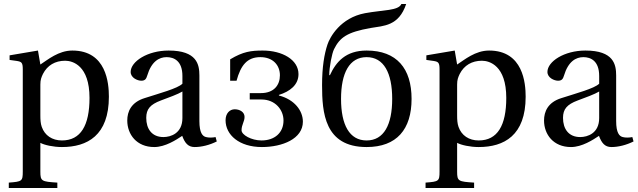

<svg xmlns="http://www.w3.org/2000/svg" viewBox="-20 -725 3191 961"><path d="M24 189V216H267V189C188 184 182 182 182 134V-10C202 1 247 11 290 11C417 11 525 -47 525 -241C525 -308 513 -472 342 -472C273 -472 219 -426 182 -402L170 -472L28 -448V-425L64 -420C88 -416 94 -412 94 -378V134C94 182 90 184 24 189ZM182 -148V-302C182 -326 187 -338 195 -355C217 -398 256 -421 306 -421C344 -421 428 -397 428 -235C428 -97 384 -22 290 -22C241 -22 204 -47 189 -90C183 -107 182 -126 182 -148Z M617 -122C617 -52 664 11 752 11C807 11 862 -25 892 -45C905 -10 921 11 954 11C989 11 1029 1 1065 -17L1059 -39C1046 -36 1025 -35 1011 -39C994 -43 978 -60 978 -119V-347C978 -402 966 -472 824 -472C718 -472 634 -417 634 -365C634 -335 669 -321 687 -321C707 -321 712 -331 717 -347C738 -417 776 -439 814 -439C851 -439 893 -420 893 -345V-306C869 -282 778 -258 704 -234C636 -213 617 -166 617 -122ZM712 -135C712 -179 732 -202 785 -222C823 -236 872 -254 893 -267V-134C893 -58 835 -39 798 -39C740 -39 712 -80 712 -135Z M1109 -123C1109 -50 1177 11 1291 11C1393 11 1496 -30 1496 -116C1496 -171 1454 -227 1376 -247V-250C1431 -267 1474 -300 1474 -354C1474 -426 1393 -472 1295 -472C1237 -472 1197 -467 1132 -428V-321H1164C1185 -398 1217 -439 1283 -439C1346 -439 1381 -399 1381 -348C1381 -299 1351 -259 1286 -259H1230V-227H1289C1358 -227 1399 -175 1399 -122C1399 -60 1354 -22 1289 -22C1238 -22 1189 -50 1189 -73C1189 -101 1204 -116 1204 -140C1204 -165 1179 -178 1155 -178C1130 -178 1109 -158 1109 -123Z M1592 -299C1592 -162 1604 11 1815 11C1966 11 2040 -78 2040 -230C2040 -382 1966 -472 1815 -472C1711 -472 1662 -416 1631 -348L1628 -350C1628 -388 1641 -457 1652 -479C1681 -537 1716 -564 1836 -585C1900 -596 1976 -594 2013 -705H1989C1974 -671 1900 -676 1807 -659C1684 -636 1631 -539 1619 -502C1603 -454 1592 -389 1592 -299ZM1687 -230C1687 -360 1729 -439 1815 -439C1901 -439 1943 -360 1943 -230C1943 -100 1901 -22 1815 -22C1729 -22 1687 -100 1687 -230Z M2110 189V216H2353V189C2274 184 2268 182 2268 134V-10C2288 1 2333 11 2376 11C2503 11 2611 -47 2611 -241C2611 -308 2599 -472 2428 -472C2359 -472 2305 -426 2268 -402L2256 -472L2114 -448V-425L2150 -420C2174 -416 2180 -412 2180 -378V134C2180 182 2176 184 2110 189ZM2268 -148V-302C2268 -326 2273 -338 2281 -355C2303 -398 2342 -421 2392 -421C2430 -421 2514 -397 2514 -235C2514 -97 2470 -22 2376 -22C2327 -22 2290 -47 2275 -90C2269 -107 2268 -126 2268 -148Z M2703 -122C2703 -52 2750 11 2838 11C2893 11 2948 -25 2978 -45C2991 -10 3007 11 3040 11C3075 11 3115 1 3151 -17L3145 -39C3132 -36 3111 -35 3097 -39C3080 -43 3064 -60 3064 -119V-347C3064 -402 3052 -472 2910 -472C2804 -472 2720 -417 2720 -365C2720 -335 2755 -321 2773 -321C2793 -321 2798 -331 2803 -347C2824 -417 2862 -439 2900 -439C2937 -439 2979 -420 2979 -345V-306C2955 -282 2864 -258 2790 -234C2722 -213 2703 -166 2703 -122ZM2798 -135C2798 -179 2818 -202 2871 -222C2909 -236 2958 -254 2979 -267V-134C2979 -58 2921 -39 2884 -39C2826 -39 2798 -80 2798 -135Z"/></svg>

Font: erewhon
Style: Regular
Weight: 400
Version: Version 1.0.0